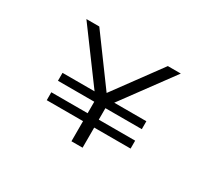

<svg xmlns="http://www.w3.org/2000/svg" viewBox="-132 -943 1314 1186"><g transform="rotate(30 525.0 -350.0)"><path d="M219 -200H478V-282H219V-338.5H447.5L180.5 -700H272.5L517 -367L761.5 -700H854L588 -338.5H817V-282H557.5V-200H817V-143.5H557.5V0H478V-143.5H219Z"/></g></svg>

Font: League Mono Extended Light
Style: Regular
Weight: 300
Width: 9
Designer: Tyler Finck
Foundry: The League of Moveable Type / Tyler Finck
Version: Version 2.210